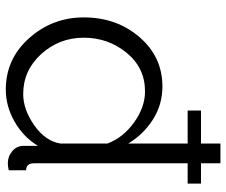

<svg xmlns="http://www.w3.org/2000/svg" viewBox="-79 -691 780 662"><g transform="rotate(90 311.0 -360.0)"><path d="M289 10Q183 10 111.5 -70.5Q40 -151 40 -259Q40 -372 108 -451Q176 -530 278 -530Q341 -530 392.5 -497Q444 -464 475 -412V-617H361V-663H475V-730H543V-663H613V-617H543V-88Q543 -60 567 -60V0Q552 3 543 3Q519 3 501 -12.5Q483 -28 483 -50V-101Q452 -50 399 -20Q346 10 289 10ZM304 -50Q358 -50 412.5 -88.5Q467 -127 475 -179V-340Q455 -394 402.5 -432Q350 -470 295 -470Q214 -470 162 -406.5Q110 -343 110 -259Q110 -174 166.5 -112Q223 -50 304 -50Z"/></g></svg>

Font: Raleway
Style: Regular
Weight: 400
Designer: Matt McInerney, Pablo Impallari, Rodrigo Fuenzalida
Foundry: Matt McInerney, Pablo Impallari, Rodrigo Fuenzalida
Version: Version 1.000;PS 001.001;hotconv 1.0.56; ttfautohint (v1.5)